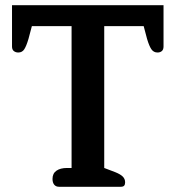

<svg xmlns="http://www.w3.org/2000/svg" viewBox="-20 -715 672 735"><path d="M206 0Q194 0 187.5 -8Q181 -16 181 -30Q181 -51 196 -61.5Q211 -72 237 -72H254V-615H102L89 -566Q81 -539 73 -526.5Q65 -514 50 -514Q40 -514 33 -519.5Q26 -525 26 -537V-695H606V-537Q606 -525 599.5 -519.5Q593 -514 583 -514Q568 -514 559.5 -526.5Q551 -539 543 -566L530 -615H379V-72L421 -56Q441 -48 450 -39Q459 -30 459 -17Q459 -9 455.5 -4.5Q452 0 442 0Z"/></svg>

Font: Maitree Semibold
Style: Regular
Weight: 600
Designer: CadsonDemak Team
Foundry: CadsonDemak
Version: Version 1.010